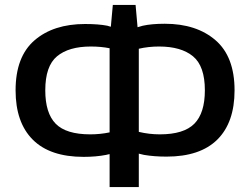

<svg xmlns="http://www.w3.org/2000/svg" viewBox="-20 -626 1011 776"><path d="M928 -261Q928 -131 858.5 -62Q789 7 653 7Q603 7 562 0Q560 -1 541 -5V130H423V-3Q422 -3 417 -2Q412 -1 409 0Q368 8 318 8Q182 8 112.5 -61.5Q43 -131 43 -261Q43 -397 119.5 -463Q196 -529 324 -529Q378 -529 414 -522Q417 -521 422 -519.5Q427 -518 428 -518L436 -606H528L536 -516Q553 -521 557 -522Q593 -530 646 -530Q774 -530 851 -463.5Q928 -397 928 -261ZM423 -91V-431Q388 -438 347 -438Q258 -438 210.5 -398.5Q163 -359 163 -261Q163 -169 205 -126Q247 -83 345 -83Q385 -83 423 -91ZM808 -261Q808 -359 760 -398.5Q712 -438 623 -438Q580 -438 541 -429V-93Q583 -83 626 -83Q723 -83 765.5 -126Q808 -169 808 -261Z"/></svg>

Font: Kanit Cyrillic
Style: Regular
Weight: 400
Designer: Katatrad Team, Sasha Pavljenko
Foundry: CadsonDemak, Pavljenko + Design
Version: Version 1.002;Fontself Maker 3.5.7